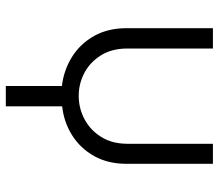

<svg xmlns="http://www.w3.org/2000/svg" viewBox="-66 -484 753 661"><g transform="rotate(90 310.5 -153.5)"><path d="M276 203V10Q220 3 175 -25.5Q130 -54 103.5 -101.5Q77 -149 77 -213V-510H147V-216Q147 -162 170.5 -124.5Q194 -87 231 -67.5Q268 -48 310 -48Q353 -48 390.5 -68Q428 -88 451.5 -125.5Q475 -163 475 -216V-510H544V-213Q544 -149 517.5 -101.5Q491 -54 446 -25.5Q401 3 346 9V203Z"/></g></svg>

Font: MuseoModerno Light
Style: Regular
Weight: 300
Designer: Pablo Cosgaya, Héctor Gatti, Marcela Romero, and the Authors of The MuseoModerno Project.
Foundry: Omnibus-Type Team
Version: Version 1.001